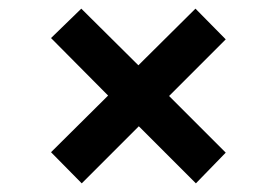

<svg xmlns="http://www.w3.org/2000/svg" viewBox="-20 -532 640 444"><path d="M433 -108 301 -240 169 -108 98 -180 230 -311 98 -444 168 -512 300 -381 432 -512 502 -441 371 -310 502 -179Z"/></svg>

Font: BioRhyme ExtraBold SemiBold
Style: Regular
Weight: 600
Version: Version 1.600;gftools[0.9.33]